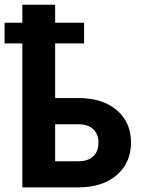

<svg xmlns="http://www.w3.org/2000/svg" viewBox="-33 -809 611 829"><path d="M330.1 -621.6H205.1V-385.7H308.1Q411.6 -384.8 472.2 -332.5Q532.7 -280.3 532.7 -193.8Q532.7 -107.4 472.7 -54.4Q412.6 -1.5 310.5 0H63.5V-621.6H-13.2V-710.9H63.5V-788.6H205.1V-710.9H330.1ZM205.1 -272.5V-112.8H305.2Q347.7 -112.8 369.9 -134.3Q392.1 -155.8 392.1 -193.4Q392.1 -228.5 370.8 -250Q349.6 -271.5 308.6 -272.5Z"/></svg>

Font: SteelSelectRoboto
Style: Roboto-Bold
Weight: 700
Designer: Google
Version: Version 2.137; 2017